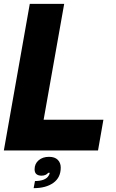

<svg xmlns="http://www.w3.org/2000/svg" viewBox="-21 -783 604 999"><path d="M489 0H-1L134 -763H313L206 -160H517ZM161 159Q187 159 205.5 152Q224 145 232 131Q236 126 238 116H230Q218 131 195 131Q178 131 168.5 123Q159 115 159 98Q159 69 180 51Q201 33 234 33Q264 33 279.5 48.5Q295 64 295 89Q295 141 256.5 168.5Q218 196 154 196Z"/></svg>

Font: Open Sauce Sans Black Italic
Style: Regular
Weight: 900
Italic angle: -10°
Designer: Alfredo Marco Pradil
Foundry: Creative Sauce Fz LLC
Version: Version 1.477